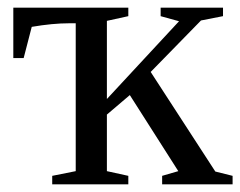

<svg xmlns="http://www.w3.org/2000/svg" viewBox="-20 -479 624 499"><path d="M584.5 0H401.4V-22L443.4 -34.2L317.4 -231.9L257.8 -181.2V-34.2L313.5 -22V0H115.7V-22L176.8 -34.2V-418.5H159.7Q116.7 -418.5 62.5 -409.2L41.5 -328.1H14.6V-459H313.5V-437L257.8 -424.8V-221.7L445.3 -423.8L397.5 -437V-459H559.6V-437L502.4 -425.8L371.6 -292L539.6 -33.2L584.5 -22Z"/></svg>

Font: Tinos
Style: Regular
Weight: 400
Designer: Steve Matteson
Foundry: Monotype Imaging Inc.
Version: Version 1.23